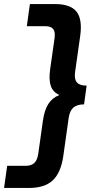

<svg xmlns="http://www.w3.org/2000/svg" viewBox="-38 -720 444 940"><path d="M171.9 -127.9Q179.2 -180.7 198.5 -210.9Q217.8 -241.2 252.9 -254.9Q221.7 -268.6 210.9 -298.6Q200.2 -328.6 207.5 -380.9L229 -532.2Q233.4 -563.5 222.7 -577.6Q211.9 -591.8 183.1 -591.8H93.3L108.4 -700.2H230.5Q307.1 -700.2 336.7 -662.8Q366.2 -625.5 354.5 -543L329.6 -367.2Q324.7 -332.5 338.4 -316.7Q352.1 -300.8 386.2 -300.8L373.5 -209Q338.9 -209 321 -193.1Q303.2 -177.2 298.3 -143.1L272 43Q260.3 125.5 220.5 162.8Q180.7 200.2 104 200.2H-18.1L-2.9 91.8H86.9Q115.7 91.8 130.4 77.6Q145 63.5 149.4 32.2Z"/></svg>

Font: Fivo Sans
Style: Italic
Weight: 700
Designer: Alexander Slobzheninov
Foundry: Alexander Slobzheninov
Version: 1.0